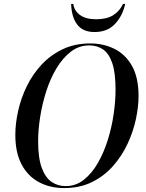

<svg xmlns="http://www.w3.org/2000/svg" viewBox="-20 -946 744 977"><path d="M306 11Q235 11 178.5 -19Q122 -49 90 -109Q58 -169 58 -260Q58 -318 72.5 -382.5Q87 -447 116.5 -507.5Q146 -568 191.5 -617Q237 -666 299 -695.5Q361 -725 440 -725Q506 -725 562 -697.5Q618 -670 651.5 -611Q685 -552 685 -457Q685 -403 671.5 -339.5Q658 -276 629 -214Q600 -152 555 -101Q510 -50 448 -19.5Q386 11 306 11ZM314 1Q366 1 407 -31.5Q448 -64 478.5 -117.5Q509 -171 529 -235.5Q549 -300 558.5 -366.5Q568 -433 568 -489Q568 -575 551.5 -624Q535 -673 505 -694Q475 -715 434 -715Q382 -715 340.5 -683Q299 -651 267.5 -598.5Q236 -546 215.5 -482Q195 -418 184.5 -352Q174 -286 174 -228Q174 -142 192.5 -92Q211 -42 242.5 -20.5Q274 1 314 1ZM461 -783Q402 -783 373 -821Q344 -859 342 -926H353Q358 -890 388 -869Q418 -848 469 -848Q522 -848 555 -868Q588 -888 606 -926H617Q604 -866 565.5 -824.5Q527 -783 461 -783Z"/></svg>

Font: Noto Serif Display SemiCondensed Medium
Style: Italic
Weight: 500
Width: 4
Italic angle: -12°
Designer: Monotype Design Team
Foundry: Monotype Imaging Inc.
Version: Version 2.009